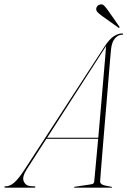

<svg xmlns="http://www.w3.org/2000/svg" viewBox="-67 -864 587 884"><path d="M55.5 -83.5Q33.5 -48.5 42.5 -28.5Q51.5 -8.5 74 -7L91 -6Q96 -6 96 -3Q96 0 91 0H-42Q-47 0 -47 -3Q-47 -6 -42 -6Q-21.5 -6 -1.8 -23Q18 -40 46 -83L414.5 -650Q438 -685.5 458 -697.8Q478 -710 495 -710Q500.5 -710 499.5 -707Q499.5 -704 494.5 -704Q476.5 -704 462.2 -687.2Q448 -670.5 444.5 -639Q444 -637 441.2 -604.8Q438.5 -572.5 434.2 -520.2Q430 -468 424.8 -405.8Q419.5 -343.5 414.2 -280.5Q409 -217.5 404.5 -163.2Q400 -109 397.2 -72.8Q394.5 -36.5 394 -29Q393.5 -21 402.2 -15.2Q411 -9.5 446 -4Q449 -4 449 -2Q449 0 446 0H277Q274 0 274 -2Q274 -4 276 -4L350.5 -15Q360.5 -16.5 363.2 -19.5Q366 -22.5 367 -30Q368 -40 373 -95Q378 -150 385 -225H146.5ZM417.5 -646 150 -230H385.5Q391 -292.5 396.8 -360Q402.5 -427.5 407.8 -488.5Q413 -549.5 416.8 -593.5Q420.5 -637.5 421.5 -653Q421 -651.5 420 -649.8Q419 -648 417.5 -646ZM430 -816.5 482.5 -741.5Q484.5 -738.5 482.5 -736.5Q481 -734 478 -737L400 -792.5Q389.5 -800.5 382.5 -807.5Q375.5 -814.5 376 -824Q376.5 -830.5 381.5 -836.2Q386.5 -842 395 -843.5Q405 -845.5 412.8 -837.8Q420.5 -830 430 -816.5Z"/></svg>

Font: Fraunces 144pt S000 Thin
Style: Italic
Weight: 100
Italic angle: -16°
Version: Version 1.000; ttfautohint (v1.8.3)